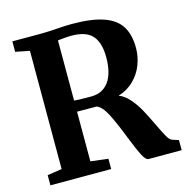

<svg xmlns="http://www.w3.org/2000/svg" viewBox="-109 -854 933 958"><g transform="rotate(-15 357.0 -375.0)"><path d="M34.5 0V-52.5L109.5 -64V-674.5L37 -689V-743H180Q206.5 -743 233 -744.5Q259.5 -746 266.5 -746.5Q311 -750 346.5 -750Q448.5 -750 509.5 -728.5Q570.5 -707 597.5 -663.8Q624.5 -620.5 624.5 -552Q624.5 -507.5 608.2 -465.2Q592 -423 559 -390.5Q526 -358 479 -344Q509 -332.5 534.2 -303.2Q559.5 -274 578 -240.2Q596.5 -206.5 620.5 -156Q643 -108.5 655.5 -87.2Q668 -66 680.5 -62.5L712.5 -52V0H542.5Q527 0 510.8 -31.8Q494.5 -63.5 467 -133.5Q435 -215.5 410.5 -262.8Q386 -310 359 -320L258 -320.5V-64L348.5 -53V0ZM469 -546Q469 -620 436.8 -657Q404.5 -694 329 -694Q309.5 -694 291.8 -692.2Q274 -690.5 269 -690L258 -688.5V-378Q276.5 -375.5 328.5 -375.5H347Q404.5 -375.5 436.8 -419Q469 -462.5 469 -546Z"/></g></svg>

Font: Merriweather Text
Style: Bold
Weight: 700
Designer: Eben Sorkin
Foundry: Eben Sorkin
Version: Version 2.100